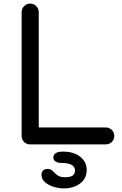

<svg xmlns="http://www.w3.org/2000/svg" viewBox="-20 -801 679 1065"><path d="M147 0Q127 0 113.5 -13.5Q100 -27 100 -48V-733Q100 -753 114 -767Q128 -781 147 -781Q167 -781 181 -767Q195 -753 195 -733V-94H566Q586 -94 600 -80.5Q614 -67 614 -47Q614 -27 600 -13.5Q586 0 566 0ZM334 244Q307 244 278.5 235.5Q250 227 230 210Q210 193 210 168Q210 153 219.5 144.5Q229 136 243 136Q258 136 267 143Q276 150 284.5 159Q293 168 305.5 175Q318 182 341 182Q370 182 383 173Q396 164 396 144Q396 125 378 114Q360 103 323 103Q302 103 289 95.5Q276 88 276 73Q276 40 330 40Q389 40 425 68.5Q461 97 461 141Q461 189 424.5 216.5Q388 244 334 244Z"/></svg>

Font: Comfortaa SemiBold
Style: Regular
Weight: 600
Designer: Johan Aakerlund
Foundry: Johan Aakerlund
Version: Version 3.104; ttfautohint (v1.8.1.43-b0c9)